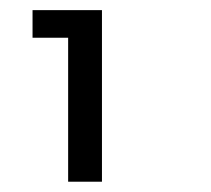

<svg xmlns="http://www.w3.org/2000/svg" viewBox="-20 -722 415 377"><path d="M113.8 -647.9H43.9V-702.1H180.2V-365.2H113.8Z"/></svg>

Font: Favorite Color
Style: Regular
Weight: 400
Designer: Bryce Wilner
Version: Version 1.000;PS 1.0;hotconv 16.6.51;makeotf.lib2.5.65220 DE